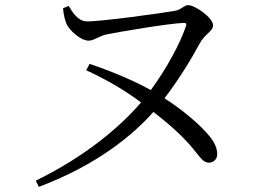

<svg xmlns="http://www.w3.org/2000/svg" viewBox="-20 -702 1040 746"><path d="M315 -429C402 -389 472 -346 528 -304C449 -212 317 -97 119 0L131 24C359 -62 497 -178 576 -267C650 -210 697 -165 732 -122C763 -84 771 -70 793 -70C809 -70 824 -83 824 -103C824 -124 815 -146 798 -168C761 -216 683 -280 619 -320C677 -396 723 -472 757 -535C775 -569 808 -581 808 -603C808 -633 738 -682 711 -682C695 -682 684 -664 660 -660C609 -651 365 -617 315 -619C282 -621 261 -655 247 -679L225 -670C227 -642 233 -624 238 -610C249 -584 294 -544 324 -544C345 -544 363 -561 393 -568C434 -577 636 -611 693 -613C704 -613 706 -610 702 -599C680 -534 629 -438 566 -352C499 -389 421 -422 328 -454Z"/></svg>

Font: Harano Aji Mincho K1
Style: Regular
Weight: 400
Foundry: Masamichi Hosoda
Version: HaranoAjiMinchoK1-Regular version 20230610;ttx 4.39.4